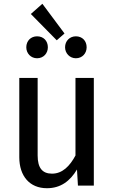

<svg xmlns="http://www.w3.org/2000/svg" viewBox="-20 -981 603 1015"><path d="M204 -961 143 -907 280 -768 321 -804ZM176 -789C143 -789 119 -765 119 -731C119 -699 143 -673 176 -673C210 -673 233 -699 233 -731C233 -765 210 -789 176 -789ZM381 -789C349 -789 324 -765 324 -731C324 -699 349 -673 381 -673C415 -673 438 -699 438 -731C438 -765 415 -789 381 -789ZM476 -569H379V-159C349 -103 310 -63 255 -63C204 -63 179 -93 179 -159V-569H82V-150C82 -50 137 14 228 14C300 14 350 -23 387 -85L392 0H476Z"/></svg>

Font: Glow Sans SC Condensed Medium
Style: Regular
Weight: 600
Width: 3
Designer: Ryoko NISHIZUKA (kana, bopomofo & ideographs); Paul D. Hunt (Latin, Greek & Cyrillic); Sandoll Communications, Soo-young
Version: Version 0.93